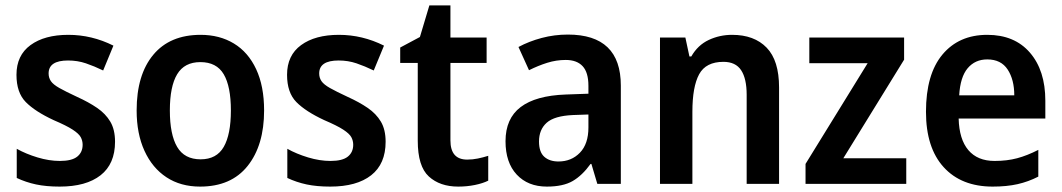

<svg xmlns="http://www.w3.org/2000/svg" viewBox="-20 -681 3933 711"><path d="M406 -156Q406 -74 352.5 -32Q299 10 201 10Q151 10 113.5 2Q76 -6 42 -22V-130Q76 -111 119 -98Q162 -85 202 -85Q246 -85 266 -101Q286 -117 286 -145Q286 -160 279 -173Q272 -186 249 -201Q226 -216 179 -236Q110 -268 75.5 -303Q41 -338 41 -404Q41 -476 93 -514Q145 -552 233 -552Q320 -552 400 -512L362 -420Q329 -436 298 -446.5Q267 -457 232 -457Q160 -457 160 -409Q160 -393 168.5 -380.5Q177 -368 200 -355Q223 -342 266 -322Q308 -303 339.5 -281.5Q371 -260 388.5 -230.5Q406 -201 406 -156Z M958 -272Q958 -143 897 -66.5Q836 10 721 10Q649 10 596.5 -24.5Q544 -59 515 -122.5Q486 -186 486 -272Q486 -404 547.5 -478Q609 -552 723 -552Q793 -552 846 -520Q899 -488 928.5 -425Q958 -362 958 -272ZM609 -272Q609 -183 636 -137Q663 -91 723 -91Q782 -91 808.5 -137Q835 -183 835 -272Q835 -361 808.5 -406Q782 -451 722 -451Q663 -451 636 -406Q609 -361 609 -272Z M1408 -156Q1408 -74 1354.5 -32Q1301 10 1203 10Q1153 10 1115.5 2Q1078 -6 1044 -22V-130Q1078 -111 1121 -98Q1164 -85 1204 -85Q1248 -85 1268 -101Q1288 -117 1288 -145Q1288 -160 1281 -173Q1274 -186 1251 -201Q1228 -216 1181 -236Q1112 -268 1077.5 -303Q1043 -338 1043 -404Q1043 -476 1095 -514Q1147 -552 1235 -552Q1322 -552 1402 -512L1364 -420Q1331 -436 1300 -446.5Q1269 -457 1234 -457Q1162 -457 1162 -409Q1162 -393 1170.5 -380.5Q1179 -368 1202 -355Q1225 -342 1268 -322Q1310 -303 1341.5 -281.5Q1373 -260 1390.5 -230.5Q1408 -201 1408 -156Z M1710 -90Q1730 -90 1749.5 -94Q1769 -98 1788 -104V-12Q1768 -2 1738.5 4Q1709 10 1677 10Q1609 10 1568 -27.5Q1527 -65 1527 -160V-448H1462V-505L1535 -544L1570 -661H1648V-542H1782V-448H1648V-161Q1648 -90 1710 -90Z M2083 -553Q2279 -553 2279 -364V0H2192L2170 -74H2167Q2136 -31 2100.5 -10.5Q2065 10 2005 10Q1935 10 1893.5 -34.5Q1852 -79 1852 -158Q1852 -242 1908 -284.5Q1964 -327 2075 -331L2159 -334V-363Q2159 -413 2137.5 -436Q2116 -459 2075 -459Q2040 -459 2006.5 -448.5Q1973 -438 1939 -421L1900 -507Q1939 -528 1986 -540.5Q2033 -553 2083 -553ZM2102 -255Q2033 -252 2004.5 -226.5Q1976 -201 1976 -157Q1976 -118 1995.5 -100.5Q2015 -83 2048 -83Q2096 -83 2127.5 -115.5Q2159 -148 2159 -209V-257Z M2691 -552Q2773 -552 2819 -504.5Q2865 -457 2865 -357V0H2745V-330Q2745 -390 2724.5 -421Q2704 -452 2659 -452Q2594 -452 2569 -406Q2544 -360 2544 -267V0H2424V-542H2518L2533 -472H2540Q2564 -514 2604.5 -533Q2645 -552 2691 -552Z M3336 0H2963V-74L3193 -447H2977V-542H3328V-460L3103 -95H3336Z M3636 -552Q3737 -552 3794 -486Q3851 -420 3851 -308V-242H3530Q3532 -165 3566 -125Q3600 -85 3663 -85Q3709 -85 3746.5 -95Q3784 -105 3825 -126V-27Q3788 -8 3748 1Q3708 10 3656 10Q3540 10 3474.5 -62Q3409 -134 3409 -267Q3409 -406 3470 -479Q3531 -552 3636 -552ZM3636 -461Q3591 -461 3563.5 -428.5Q3536 -396 3532 -328H3736Q3736 -386 3711.5 -423.5Q3687 -461 3636 -461Z"/></svg>

Font: Noto Sans Malayalam SemiCondensed SemiBold
Style: Regular
Weight: 600
Width: 4
Designer: Jelle Bosma - Monotype Design Team
Foundry: Monotype Imaging Inc.
Version: Version 2.104; ttfautohint (v1.8.4.7-5d5b)